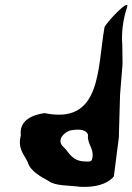

<svg xmlns="http://www.w3.org/2000/svg" viewBox="-20 -771 533 774"><path d="M64 -225C50 -172 77 -149 92 -117C101 -82 147 -57 175 -42C201 -21 256 -24 304 -18C360 -15 412 -27 439 -60L459 -216L464 -390L474 -513L473 -591C469 -633 475 -691 492 -741C507 -785 404 -676 401 -660C372 -490 388 -268 160 -315C115 -309 56 -288 64 -225ZM224 -207C227 -227 253 -244 268 -246C303 -252 328 -247 335 -228C330 -191 358 -176 353 -138C350 -117 344 -120 324 -120C283 -120 265 -142 246 -168C239 -177 221 -187 224 -207Z"/></svg>

Font: Yuck
Style: It
Weight: 400
Version: Version Bleh